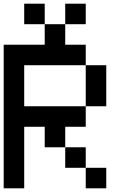

<svg xmlns="http://www.w3.org/2000/svg" viewBox="-20 -1020 707 1040"><path d="M555.6 -444.4H444.4V-666.7H555.6ZM444.4 -888.9H333.3V-1000H444.4ZM333.3 -777.8H444.4V-666.7H111.1V-444.4H444.4V-333.3H333.3V-222.2H222.2V-333.3H111.1V0H0V-777.8H222.2V-888.9H333.3ZM222.2 -888.9H111.1V-1000H222.2ZM444.4 -111.1H333.3V-222.2H444.4ZM555.6 0H444.4V-111.1H555.6Z"/></svg>

Font: Pixeloid Sans
Style: Regular
Weight: 400
Designer: GGBotNet
Foundry: GGBotNet
Version: 0.5